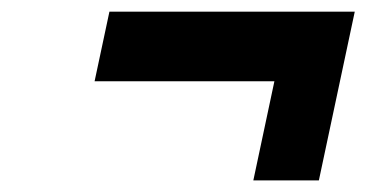

<svg xmlns="http://www.w3.org/2000/svg" viewBox="-20 -480 628 329"><path d="M526.4 -170.9H414.1L450.2 -340.8H142.1L167.5 -460H587.9Z"/></svg>

Font: Tuffy
Style: BoldItalic
Weight: 700
Italic angle: -12°
Designer: Thatcher Ulrich, Karoly Barta, Michael Everson
Version: Version 001.271